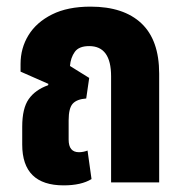

<svg xmlns="http://www.w3.org/2000/svg" viewBox="-20 -550 555 579"><path d="M172 9Q47 9 47 -114V-168Q47 -223 66.5 -251Q86 -279 125 -293L126 -297L42 -334V-357Q42 -405 66 -444Q90 -483 137 -506.5Q184 -530 253 -530Q353 -530 406.5 -479.5Q460 -429 460 -328V0H315V-320Q315 -411 249 -411Q218 -411 205.5 -393.5Q193 -376 191 -351L249 -315L240 -253Q212 -251 199.5 -237.5Q187 -224 187 -187V-129Q187 -91 218 -91Q231 -91 244 -96L256 -10Q225 9 172 9Z"/></svg>

Font: Noto Sans Thai UI ExtCond ExtBd
Style: Regular
Weight: 800
Width: 2
Designer: Monotype Design Team
Foundry: Monotype Imaging Inc.
Version: Version 2.000